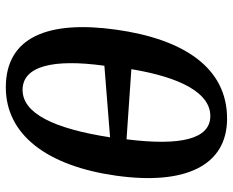

<svg xmlns="http://www.w3.org/2000/svg" viewBox="-92 -718 819 676"><g transform="rotate(90 318.0 -379.5)"><path d="M287 10C455 10 564 -137 598 -378C632 -620 564 -769 397 -769C220 -769 118 -620 84 -379C50 -137 111 10 287 10ZM470 -415 223 -432C252 -606 307 -710 388 -710C469 -710 494 -606 470 -415ZM296 -49C212 -49 186 -157 211 -337L463 -357C432 -157 378 -49 296 -49Z"/></g></svg>

Font: Noto Serif SemiBold
Style: Italic
Weight: 600
Italic angle: -12°
Designer: Monotype Design Team
Foundry: Monotype Imaging Inc.
Version: Version 2.014